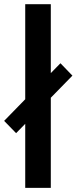

<svg xmlns="http://www.w3.org/2000/svg" viewBox="-36 -904 369 924"><path d="M85.4 -308.1V0H208.5V-433.6L312.5 -540L254.9 -599.6L208.5 -552.2V-883.8H85.4V-426.3L-16.1 -322.3L41.5 -263.2Z"/></svg>

Font: Fjalla One
Style: Regular
Weight: 400
Designer: Irina Smirnova
Foundry: Irina Smirnova
Version: Version 1.001